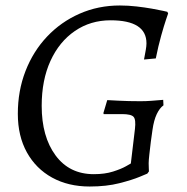

<svg xmlns="http://www.w3.org/2000/svg" viewBox="-20 -668 680 700"><path d="M307 12Q229 12 170 -20.5Q111 -53 78 -112.5Q45 -172 45 -253Q45 -337 73 -409Q101 -481 151.5 -534.5Q202 -588 270 -618Q338 -648 417 -648Q447 -648 477.5 -644.5Q508 -641 533.5 -636.5Q559 -632 574.5 -628.5Q590 -625 590 -625L593 -619Q593 -619 585.5 -597Q578 -575 567.5 -537.5Q557 -500 548 -455L505 -451Q505 -451 507 -461.5Q509 -472 511.5 -486Q514 -500 514 -510Q514 -594 383 -594Q310 -594 253 -555Q196 -516 164 -446Q132 -376 132 -282Q132 -170 182.5 -101.5Q233 -33 322 -33Q362 -33 392 -42.5Q422 -52 439.5 -62Q457 -72 457 -72L472 -198Q476 -232 467 -242Q458 -252 425 -252Q414 -252 398 -252Q382 -252 370 -252Q358 -252 358 -252L357 -256L371 -303Q371 -303 381.5 -302.5Q392 -302 410 -301Q428 -300 449.5 -299.5Q471 -299 492 -299Q513 -299 532 -300.5Q551 -302 563 -303Q575 -304 575 -304L576 -284Q562 -274 551.5 -252Q541 -230 536 -195Q533 -177 530 -152Q527 -127 524.5 -105Q522 -83 522 -73Q522 -66 522.5 -54.5Q523 -43 523 -43L517 -35Q517 -35 489.5 -23.5Q462 -12 415 0Q368 12 307 12Z"/></svg>

Font: Alegreya
Style: Italic
Weight: 400
Italic angle: -7°
Designer: Juan Pablo del Peral
Foundry: Huerta Tipografica
Version: Version 2.009